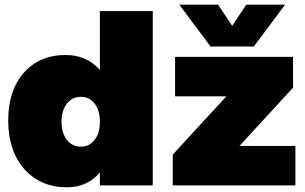

<svg xmlns="http://www.w3.org/2000/svg" viewBox="-20 -789 1298 817"><path d="M1060 -591H876L743 -769H908L968 -679L1028 -769H1193ZM405 -491V-742H630V0H405V-55Q351 8 266 8Q152 8 83.5 -69.5Q15 -147 15 -277Q15 -404 81.5 -479.5Q148 -555 260 -555Q349 -555 405 -491ZM999 -168H1237V0H715V-131L943 -379H725V-547H1227V-416ZM264.5 -194Q287 -165 324 -165Q361 -165 383 -194Q405 -223 405 -271Q405 -319 383 -348Q361 -377 324 -377Q287 -377 264.5 -348Q242 -319 242 -271Q242 -223 264.5 -194Z"/></svg>

Font: MontserratBlack
Style: Regular
Weight: 900
Designer: Julieta Ulanovsky
Foundry: Julieta Ulanovsky
Version: Version 4.000